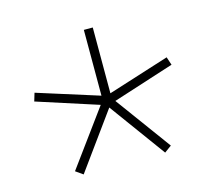

<svg xmlns="http://www.w3.org/2000/svg" viewBox="-79 -643 757 685"><g transform="rotate(-15 300.0 -300.0)"><path d="M150 -51 123 -70 273 -275 47 -348 56 -378 284 -306V-549H317V-306L544 -378L554 -348L327 -275L477 -70L451 -51L300 -258Z"/></g></svg>

Font: IBM Plex Mono ExtraLight
Style: Regular
Weight: 200
Monospace: yes
Designer: Mike Abbink, Paul van der Laan, Pieter van Rosmalen
Foundry: Bold Monday
Version: Version 2.3